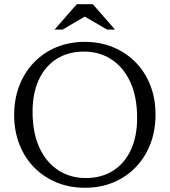

<svg xmlns="http://www.w3.org/2000/svg" viewBox="-20 -878 802 908"><path d="M380.5 -680Q453.5 -680 514.8 -654.8Q576 -629.5 621 -583.8Q666 -538 690.8 -475Q715.5 -412 715.5 -336Q715.5 -260 691 -196.8Q666.5 -133.5 621.5 -87Q576.5 -40.5 515.8 -15.2Q455 10 382 10Q309 10 247.8 -15.2Q186.5 -40.5 141.5 -86.2Q96.5 -132 71.8 -195.2Q47 -258.5 47 -334Q47 -410 71.5 -473.2Q96 -536.5 141 -583Q186 -629.5 247 -654.8Q308 -680 380.5 -680ZM385.5 -36Q460.5 -36 515 -70.8Q569.5 -105.5 599 -169.2Q628.5 -233 628.5 -320Q628.5 -420 596.2 -490Q564 -560 507.2 -597Q450.5 -634 377 -634Q302 -634 247.5 -599.2Q193 -564.5 163.5 -500.8Q134 -437 134 -350Q134 -250.5 166.2 -180.2Q198.5 -110 255.5 -73Q312.5 -36 385.5 -36ZM375 -803H387L275.5 -738H238L343 -858H419L524 -738H486.5Z"/></svg>

Font: Newsreader Text
Style: Regular
Weight: 400
Designer: Hugues Gentile
Foundry: Production Type
Version: Version 1.001